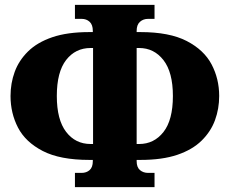

<svg xmlns="http://www.w3.org/2000/svg" viewBox="-20 -749 938 784"><path d="M286 15V-43H313Q333 -43 346 -54.5Q359 -66 359 -91V-96H345Q225 -96 154.5 -132.5Q84 -169 53.5 -228Q23 -287 23 -357Q23 -409 40 -455.5Q57 -502 94.5 -539Q132 -576 193.5 -597Q255 -618 345 -618H359V-623Q359 -648 346 -660Q333 -672 313 -672H286V-729H611V-672H585Q565 -672 551.5 -660Q538 -648 538 -623V-618H553Q672 -618 742.5 -581.5Q813 -545 844 -486Q875 -427 875 -357Q875 -305 858 -258.5Q841 -212 803.5 -175Q766 -138 704.5 -117Q643 -96 553 -96H538V-91Q538 -66 551.5 -54.5Q565 -43 585 -43H611V15ZM350 -161H360V-553H350Q288 -553 250 -504Q212 -455 212 -357Q212 -260 250 -210.5Q288 -161 350 -161ZM538 -161H548Q609 -161 647.5 -210Q686 -259 686 -357Q686 -454 647.5 -503.5Q609 -553 548 -553H538Z"/></svg>

Font: Noto Serif Condensed Black
Style: Regular
Weight: 900
Width: 3
Designer: Monotype Design Team
Foundry: Monotype Imaging Inc.
Version: Version 2.015; ttfautohint (v1.8.4.7-5d5b)